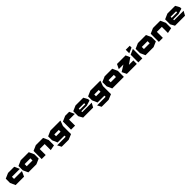

<svg xmlns="http://www.w3.org/2000/svg" viewBox="1017 -3839 7214 7214"><g transform="rotate(-45 4623.5 -232.5)"><path d="M122 0 29 -205V-206H661V-205L569 0ZM29 -206V-432L242 -525H243V-206ZM243 -319V-525H571L663 -320V-319Z M918 -319V-525H1345L1438 -320V-319ZM797 0 704 -205V-206H1224V0ZM704 -206V-432L917 -525H918V-206ZM1224 0V-319H1438V-92L1225 0Z M1505 0V-432L1718 -525H1719V0ZM1983 5V-319H2197V-37L1984 5ZM1719 -319V-525H2104L2197 -320V-319Z M2494 -319V-525H3026V-524L2951 -319ZM2364 205 2280 48V47H2734V205ZM2368 -18 2280 -223V-224H2734V-18ZM2280 -224V-432L2493 -525H2494V-224ZM2734 205V-319H2948V117L2735 205Z M3066 0V-432L3279 -525H3280V0ZM3280 -319V-525H3492L3584 -320V-319Z M3708 0 3615 -168V-169H4332V-168L4240 0ZM3615 -169V-432L3828 -525H3829V-169ZM3829 -217V-296H4118V-218ZM3829 -355V-525H4240L4332 -356V-355ZM4118 -218V-355H4332V-285L4119 -218Z M4617 -319V-525H5149V-524L5074 -319ZM4487 205 4403 48V47H4857V205ZM4491 -18 4403 -223V-224H4857V-18ZM4403 -224V-432L4616 -525H4617V-224ZM4857 205V-319H5071V117L4858 205Z M5377 -319V-525H5779L5872 -320V-319ZM5256 0 5163 -205V-206H5658V0ZM5163 -206V-432L5376 -525H5377V-206ZM5658 0V-319H5872V0Z M5943 -340V-341L6032 -525H6488L6466 -340ZM6242 -127 5939 -185V-186L6488 -525L6565 -351ZM6031 0 5939 -185H6561V0Z M6641 0V-408L6854 -503H6855V0ZM6641 -482V-670H6855V-574L6642 -482Z M7144 -319V-525H7571L7664 -320V-319ZM7023 0 6930 -205V-206H7450V0ZM6930 -206V-432L7143 -525H7144V-206ZM7450 0V-319H7664V-92L7451 0Z M7731 0V-432L7944 -525H7945V0ZM8209 5V-319H8423V-37L8210 5ZM7945 -319V-525H8330L8423 -320V-319Z M8590 0 8497 -168V-169H9214V-168L9122 0ZM8497 -169V-432L8710 -525H8711V-169ZM8711 -217V-296H9000V-218ZM8711 -355V-525H9122L9214 -356V-355ZM9000 -218V-355H9214V-285L9001 -218Z"/></g></svg>

Font: Foldit ExtraBold
Style: Regular
Weight: 800
Version: Version 1.003